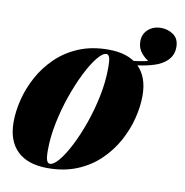

<svg xmlns="http://www.w3.org/2000/svg" viewBox="-77 -737 793 825"><g transform="rotate(10 319.5 -325.0)"><path d="M421 -482 416 -502Q460 -502 489.5 -506.5Q519 -511 543 -518L540 -509Q518 -520 500 -541Q482 -562 482 -592Q482 -624 504.5 -644Q527 -664 561 -664Q591 -664 615 -647Q639 -630 639 -593Q639 -565 623 -544Q607 -523 575 -509Q548 -498 508 -491Q468 -484 421 -482ZM349 -513Q332 -513 309 -484.5Q286 -456 262 -408Q238 -360 217.5 -301Q197 -242 184.5 -180Q172 -118 172 -62Q172 -31 176.5 -18.5Q181 -6 191 -6Q207 -6 229.5 -33Q252 -60 275.5 -106Q299 -152 319.5 -210Q340 -268 353 -331.5Q366 -395 366 -455Q366 -493 361 -503Q356 -513 349 -513ZM6 -156Q6 -203 19 -255Q32 -307 59 -356.5Q86 -406 127.5 -446Q169 -486 225.5 -509.5Q282 -533 354 -533Q441 -533 486.5 -489Q532 -445 532 -363Q532 -316 519 -264Q506 -212 479 -162.5Q452 -113 410.5 -73Q369 -33 312.5 -9.5Q256 14 184 14Q97 14 51.5 -30Q6 -74 6 -156Z"/></g></svg>

Font: Playfair Display Black
Style: Italic
Weight: 900
Italic angle: -14°
Designer: Claus Eggers Sørensen
Foundry: Claus Eggers Sørensen
Version: Version 1.203